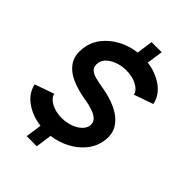

<svg xmlns="http://www.w3.org/2000/svg" viewBox="-276 -923 1146 1146"><g transform="rotate(45 297.0 -350.0)"><path d="M317 -586.5Q282 -587 249 -575.8Q216 -564.5 193.2 -544.8Q170.5 -525 166.5 -499.5Q161 -467 176.8 -450.5Q192.5 -434 222.2 -426.2Q252 -418.5 289 -412.5Q358 -401.5 413.8 -375.5Q469.5 -349.5 499.8 -306Q530 -262.5 521 -199.5Q513 -142.5 477.2 -98.2Q441.5 -54 388.2 -26Q335 2 273.5 10L259.5 112H174L188.5 10Q114.5 1 58.8 -38.2Q3 -77.5 -11 -140L111.5 -183.5Q117 -154 154.8 -133Q192.5 -112 245.5 -112Q281 -112 314 -123Q347 -134 369.5 -153.8Q392 -173.5 396.5 -199.5Q400.5 -226.5 383.2 -244Q366 -261.5 336.2 -271.8Q306.5 -282 274 -287.5Q200.5 -298.5 144.8 -322.8Q89 -347 60.5 -389.8Q32 -432.5 41.5 -499.5Q49.5 -557 85.2 -601.5Q121 -646 174.5 -674Q228 -702 289.5 -709.5L304 -812H389.5L374.5 -709.5Q447 -700.5 503.2 -661.2Q559.5 -622 573 -558L451 -515.5Q445.5 -545 407.5 -565.8Q369.5 -586.5 317 -586.5Z"/></g></svg>

Font: Urbanist
Style: Bold Italic
Weight: 700
Italic angle: -8°
Designer: Corey Hu
Foundry: Corey Hu
Version: Version 1.330; ttfautohint (v1.8.4.7-5d5b)